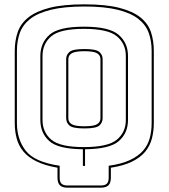

<svg xmlns="http://www.w3.org/2000/svg" viewBox="-20 -765 777 885"><path d="M291 100Q267 100 256 89Q245 78 245 54V8Q187 -2 148.5 -21Q110 -40 88 -66.5Q66 -93 57 -126.5Q48 -160 48 -198V-530Q48 -577 61.5 -616.5Q75 -656 110.5 -684.5Q146 -713 208.5 -729Q271 -745 369 -745Q467 -745 529.5 -729Q592 -713 627.5 -684.5Q663 -656 676 -616.5Q689 -577 689 -530V-198Q689 -160 680 -126Q671 -92 649 -65.5Q627 -39 588.5 -20Q550 -1 491 8V54Q491 78 480 89Q469 100 445 100ZM445 90Q464 90 472.5 81.5Q481 73 481 54V-1Q540 -9 578.5 -27Q617 -45 639 -70Q661 -95 670 -127.5Q679 -160 679 -198V-530Q679 -576 665.5 -613.5Q652 -651 617.5 -678Q583 -705 522.5 -720Q462 -735 369 -735Q276 -735 215 -720Q154 -705 119.5 -678Q85 -651 71.5 -613.5Q58 -576 58 -530V-198Q58 -123 98.5 -70.5Q139 -18 255 -1V54Q255 73 263.5 81.5Q272 90 291 90ZM362 0V-77Q248 -78 207 -115Q166 -152 166 -212V-507Q166 -567 208 -604.5Q250 -642 367 -642Q484 -642 527 -604.5Q570 -567 570 -507V-212Q570 -152 528 -115Q486 -78 372 -77V0ZM176 -212Q176 -156 216 -121.5Q256 -87 367 -87Q478 -87 519 -121.5Q560 -156 560 -212V-507Q560 -563 519 -597.5Q478 -632 367 -632Q256 -632 216 -597.5Q176 -563 176 -507ZM285 -220V-493Q285 -512 300 -525.5Q315 -539 369 -539Q423 -539 438 -525.5Q453 -512 453 -493V-220Q453 -200 438 -186.5Q423 -173 369 -173Q315 -173 300 -186.5Q285 -200 285 -220ZM295 -493V-220Q295 -202 310.5 -192.5Q326 -183 369 -183Q412 -183 427.5 -192.5Q443 -202 443 -220V-493Q443 -510 427.5 -519.5Q412 -529 369 -529Q327 -529 311 -519.5Q295 -510 295 -493Z"/></svg>

Font: Bungee Outline
Style: Regular
Weight: 400
Designer: David Jonathan Ross
Foundry: David Jonathan Ross
Version: Version 1.000;PS 1.0;hotconv 1.0.72;makeotf.lib2.5.5900